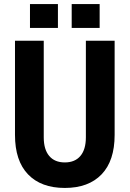

<svg xmlns="http://www.w3.org/2000/svg" viewBox="-20 -912 640 948"><path d="M300 16Q183 16 118.5 -51Q54 -118 54 -246V-711H196V-234Q196 -174 223 -142Q250 -110 300 -110Q350 -110 377 -142Q404 -174 404 -234V-711H546V-246Q546 -118 481.5 -51Q417 16 300 16ZM128 -774V-892H266V-774ZM334 -774V-892H472V-774Z"/></svg>

Font: Geist Mono
Style: Bold
Weight: 700
Monospace: yes
Designer: Basement.studio, Andrés Briganti, Mateo Zaragoza
Foundry: Basement.studio, Vercel, Andrés Briganti, Guido Ferreyra, Mateo Zaragoza
Version: Version 1.500; ttfautohint (v1.8.4.7-5d5b)